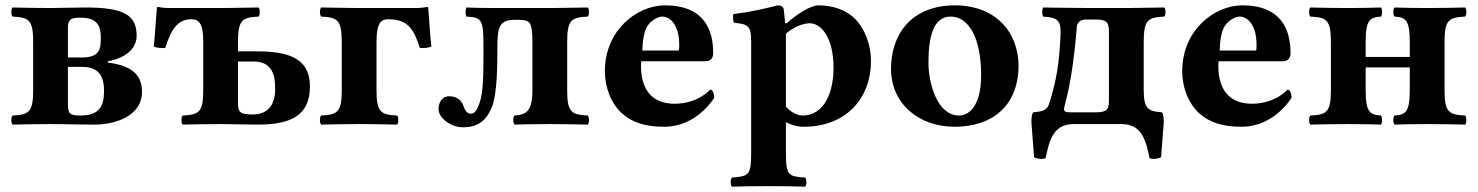

<svg xmlns="http://www.w3.org/2000/svg" viewBox="-20 -464 5526 718"><path d="M169 0C233 0 269 2 333 2C406 2 511 -27 511 -121C511 -186 470 -219 384 -230L383 -235C415 -239 491 -264 491 -330C491 -407 445 -436 300 -436C261 -436 201 -434 169 -434C114 -434 70 -435 27 -436C21 -430 21 -408 27 -402C88 -399 104 -390 104 -307V-127C104 -44 88 -35 27 -32C21 -26 21 -4 27 2C69 1 114 0 169 0ZM234 -214H285C354 -214 369 -175 369 -123C369 -68 352 -32 281 -32C238 -32 234 -41 234 -77ZM234 -249V-360C234 -390 243 -398 281 -398C345 -398 357 -366 357 -323C357 -283 355 -249 285 -249Z M740 -307V-127C740 -44 724 -35 663 -32C657 -26 657 -4 663 2C706 1 750 0 805 0L944 2C1075 2 1139 -37 1139 -141C1139 -251 1051 -272 938 -272H870V-307C870 -390 886 -399 947 -402C953 -408 953 -430 947 -436C904 -435 805 -434 805 -434H620C596 -434 588 -435 571 -438C568 -438 567 -437 567 -435C565 -427 560 -331 555 -290C565 -285 586 -283 598 -285C620 -354 644 -392 696 -392C728 -392 740 -370 740 -307ZM1009 -132C1009 -74 984 -36 925 -36C879 -36 870 -43 870 -79V-234H929C1004 -234 1009 -172 1009 -132Z M1432 -392C1506 -392 1528 -354 1550 -285C1562 -283 1583 -285 1593 -290C1588 -331 1583 -427 1581 -435C1581 -437 1580 -438 1577 -438C1560 -435 1552 -434 1528 -434H1323C1323 -434 1224 -435 1181 -436C1175 -430 1175 -408 1181 -402C1242 -399 1258 -390 1258 -307V-127C1258 -44 1242 -35 1181 -32C1175 -26 1175 -4 1181 2C1223 1 1268 0 1323 0C1378 0 1422 1 1465 2C1471 -4 1471 -26 1465 -32C1404 -35 1388 -44 1388 -127V-307C1388 -370 1400 -392 1432 -392Z M2036 -434H1827C1778 -434 1745 -435 1724 -436C1720 -425 1720 -411 1724 -402C1785 -399 1788 -389 1788 -279C1788 -174 1787 -119 1773 -78C1760 -42 1751 -39 1738 -39C1730 -39 1720 -47 1714 -66C1705 -92 1685 -104 1660 -104C1631 -104 1620 -79 1620 -55C1620 -24 1665 12 1711 12C1768 12 1800 -13 1821 -68C1839 -116 1840 -218 1840 -286C1840 -364 1847 -390 1907 -390C1960 -390 1971 -390 1971 -307V-127C1971 -44 1945 -35 1904 -32C1898 -26 1898 -4 1904 2C1927 1 1985 0 2036 0C2091 0 2136 1 2178 2C2184 -4 2184 -26 2178 -32C2117 -35 2101 -44 2101 -127V-307C2101 -390 2117 -399 2178 -402C2184 -408 2184 -430 2178 -436C2135 -435 2036 -434 2036 -434Z M2636 -129C2595 -87 2541 -76 2503 -76C2425 -76 2377 -121 2377 -219C2377 -226 2378 -230 2378 -235H2618C2642 -235 2647 -252 2647 -266C2647 -351 2614 -444 2467 -444C2362 -444 2242 -351 2242 -198C2242 -140 2263 -79 2306 -40C2344 -6 2393 10 2464 10C2533 10 2601 -25 2651 -98C2651 -111 2646 -129 2636 -129ZM2382 -275C2383 -310 2388 -348 2402 -368C2418 -392 2445 -402 2456 -402C2483 -402 2520 -376 2520 -296C2520 -290 2520 -277 2518 -275Z M2789 -309V110C2789 193 2778 195 2717 200C2711 206 2711 228 2717 234C2759 233 2801 232 2854 232C2907 232 2948 233 2991 234C2997 228 2997 206 2991 200C2930 196 2919 193 2919 110V-7C2941 4 2962 10 2986 10C3138 10 3237 -90 3237 -237C3237 -293 3216 -355 3177 -394C3142 -429 3092 -444 3040 -444C3011 -444 2957 -409 2922 -377H2916C2914 -405 2911 -427 2911 -427C2910 -439 2902 -444 2888 -444C2851 -434 2791 -420 2722 -411C2720 -405 2722 -385 2724 -379C2779 -374 2789 -366 2789 -309ZM2919 -65V-321C2919 -327 2919 -332 2919 -338C2948 -364 2985 -377 3008 -377C3049 -377 3097 -327 3097 -210C3097 -126 3067 -32 2980 -32C2969 -32 2944 -38 2919 -65Z M3312 -207C3312 -76 3416 10 3550 10C3621 10 3680 -10 3721 -47C3772 -92 3789 -160 3789 -216C3789 -347 3700 -444 3551 -444C3468 -444 3406 -415 3367 -370C3329 -326 3312 -266 3312 -207ZM3535 -402C3603 -402 3649 -321 3649 -184C3649 -64 3602 -32 3566 -32C3484 -32 3452 -155 3452 -229C3452 -321 3468 -402 3535 -402Z M3945 -314C3940 -228 3932 -166 3903 -75C3895 -50 3876 -47 3844 -44C3838 -38 3837 -20 3837 -7L3847 124C3861 131 3877 132 3890 128C3904 60 3919 0 3995 0H4174C4250 0 4265 60 4279 128C4292 132 4308 131 4322 124L4332 -7C4332 -20 4331 -38 4325 -44C4277 -48 4257 -53 4257 -127V-307C4257 -390 4273 -399 4334 -402C4340 -408 4340 -430 4334 -436C4291 -435 4192 -434 4192 -434H4065C3995 -434 3881 -436 3881 -436C3876 -425 3876 -413 3881 -402C3945 -398 3949 -383 3945 -314ZM3959 -56C3959 -73 3989 -137 4007 -365C4007 -369 4012 -391 4040 -391H4078C4123 -391 4127 -376 4127 -342V-93C4127 -60 4124 -44 4080 -44H3983C3971 -44 3959 -44 3959 -56Z M4795 -129C4754 -87 4700 -76 4662 -76C4584 -76 4536 -121 4536 -219C4536 -226 4537 -230 4537 -235H4777C4801 -235 4806 -252 4806 -266C4806 -351 4773 -444 4626 -444C4521 -444 4401 -351 4401 -198C4401 -140 4422 -79 4465 -40C4503 -6 4552 10 4623 10C4692 10 4760 -25 4810 -98C4810 -111 4805 -129 4795 -129ZM4541 -275C4542 -310 4547 -348 4561 -368C4577 -392 4604 -402 4615 -402C4642 -402 4679 -376 4679 -296C4679 -290 4679 -277 4677 -275Z M5252 -307V-251H5087V-307C5087 -390 5103 -399 5144 -402C5150 -408 5150 -430 5144 -436C5122 -435 5070 -434 5022 -434C4967 -434 4923 -435 4880 -436C4874 -430 4874 -408 4880 -402C4941 -399 4957 -390 4957 -307V-127C4957 -44 4941 -35 4880 -32C4874 -26 4874 -4 4880 2C4922 1 4967 0 5022 0C5070 0 5121 1 5144 2C5150 -4 5150 -26 5144 -32C5103 -35 5087 -44 5087 -127V-212H5252V-127C5252 -44 5236 -35 5195 -32C5189 -26 5189 -4 5195 2C5218 1 5269 0 5317 0C5372 0 5417 1 5459 2C5465 -4 5465 -26 5459 -32C5398 -35 5382 -44 5382 -127V-307C5382 -390 5398 -399 5459 -402C5465 -408 5465 -430 5459 -436C5416 -435 5372 -434 5317 -434C5269 -434 5217 -435 5195 -436C5189 -430 5189 -408 5195 -402C5236 -399 5252 -390 5252 -307Z"/></svg>

Font: Libertinus Serif
Style: Bold
Weight: 700
Designer: Philipp H. Poll, Khaled Hosny
Foundry: Caleb Maclennan
Version: Version 7.050;RELEASE